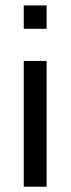

<svg xmlns="http://www.w3.org/2000/svg" viewBox="-20 -706 267 726"><path d="M156.2 -475.6V0H69.8V-475.6ZM156.2 -685.5V-597.2H69.8V-685.5Z"/></svg>

Font: Yantramanav
Style: Regular
Weight: 400
Version: Version 1.000;PS 1.0;hotconv 1.0.72;makeotf.lib2.5.5900; ttf